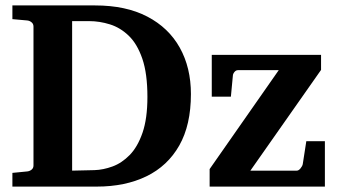

<svg xmlns="http://www.w3.org/2000/svg" viewBox="-20 -691 1255 711"><path d="M687 -342.8Q687 -228 643.8 -152.1Q600.6 -76.2 522.2 -38.1Q443.8 0 337.9 0H25.9V-50.8L81.1 -56.2Q89.8 -57.1 96.9 -62.7Q104 -68.4 104 -78.1V-592.8Q104 -602.5 96.9 -608.4Q89.8 -614.3 81.1 -615.2L25.9 -620.1V-670.9H332Q446.3 -670.9 525.4 -629.6Q604.5 -588.4 645.8 -514.4Q687 -440.4 687 -342.8ZM525.9 -332Q525.9 -418.5 507.1 -473.4Q488.3 -528.3 456.8 -558.6Q425.3 -588.9 387 -600.8Q348.6 -612.8 310.1 -612.8H247.1V-59.1L330.1 -61Q362.3 -62 396.5 -74.5Q430.7 -86.9 460.2 -116.9Q489.7 -147 507.8 -199.5Q525.9 -252 525.9 -332ZM1183.1 0H756.3V-64.9L1012.2 -431.2H861.3Q853.5 -431.2 847.9 -424.1Q842.3 -417 842.3 -410.2L835 -333H764.2V-487.8H1168.9V-432.1L907.2 -59.1H1079.1Q1085.9 -59.1 1092.8 -67.4Q1099.6 -75.7 1101.1 -83L1114.3 -168H1183.1Z"/></svg>

Font: Charis
Style: Bold
Weight: 700
Designer: Walt Agee, Miriam Martin, Annie Olsen, Victor Gaultney, Lorna Priest, Alan Ward, Bob Hallissy, Martin Hosken, Sharon Cor
Foundry: SIL Global
Version: Version 7.000